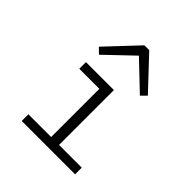

<svg xmlns="http://www.w3.org/2000/svg" viewBox="-200 -878 1015 1015"><g transform="rotate(45 307.0 -370.5)"><path d="M133.8 -565.9 298.8 -741.2H335L500 -565.9L470.2 -536.1L316.9 -682.1L164.1 -536.1ZM123 -49.8H293V-410.2H143.1V-460H352.1V-49.8H522V0H123Z"/></g></svg>

Font: IntelOne Mono Light
Style: Regular
Weight: 300
Designer: Fred Shallcrass
Foundry: Frere-Jones Type LLC
Version: Version 1.200;hotconv 1.1.0;makeotfexe 2.6.0;FJTRelease1.2